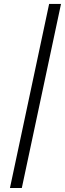

<svg xmlns="http://www.w3.org/2000/svg" viewBox="-20 -718 329 971"><path d="M90.3 232.9H30.3L228.5 -698.2H288.6Z"/></svg>

Font: Linux Libertine Slanted
Style: Semibold Slanted
Weight: 600
Designer: Philipp H. Poll
Foundry: Philipp H. Poll
Version: Version 5.1.1